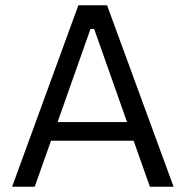

<svg xmlns="http://www.w3.org/2000/svg" viewBox="-20 -710 706 730"><path d="M278 -690H387L640 0H550L488 -175H174L112 0H26ZM463 -246 338 -600H324L199 -246Z"/></svg>

Font: Mozilla Text BETA
Style: Regular
Weight: 400
Designer: Studio DRAMA
Foundry: Studio DRAMA
Version: Version 0.100